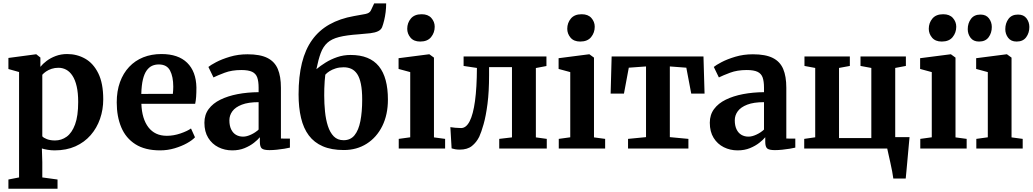

<svg xmlns="http://www.w3.org/2000/svg" viewBox="-20 -892 6202 1153"><path d="M30.5 241.5V186L94.5 173.5V-459.5L30.5 -477.5V-544L195.5 -566H198L222.5 -546.5V-490.5Q236.5 -508.5 260 -526.2Q283.5 -544 315 -555.8Q346.5 -567.5 383.5 -567.5Q442 -567.5 491.2 -539.8Q540.5 -512 570.2 -452Q600 -392 600 -295.5Q600 -234 580.8 -178.5Q561.5 -123 524.2 -80.2Q487 -37.5 432.8 -13.2Q378.5 11 308 11Q287.5 11 266 7.5Q244.5 4 231.5 -0.5L234 81V173.5L325.5 186V241.5ZM310.5 -48.5Q349 -48.5 380.5 -71.2Q412 -94 430.8 -144.8Q449.5 -195.5 449.5 -279.5Q449.5 -334 440.5 -373.2Q431.5 -412.5 415.2 -437.2Q399 -462 377.5 -473.5Q356 -485 331 -485Q309 -485 290 -478.8Q271 -472.5 256.8 -462.8Q242.5 -453 234 -443V-73.5Q241.5 -64 262.2 -56.2Q283 -48.5 310.5 -48.5Z M941.5 11Q851 11 793.2 -25.8Q735.5 -62.5 708.2 -127.5Q681 -192.5 681 -277Q681 -345 700.5 -398.8Q720 -452.5 755.5 -490.2Q791 -528 840.2 -547.8Q889.5 -567.5 949.5 -567.5Q1050.5 -567.5 1104 -515Q1157.5 -462.5 1159.5 -367Q1159.5 -334 1157.8 -310.2Q1156 -286.5 1152 -268.5H829Q830.5 -223.5 841.2 -188Q852 -152.5 871.2 -127.5Q890.5 -102.5 918 -89.5Q945.5 -76.5 982 -76.5Q1022.5 -76.5 1063.5 -90.5Q1104.5 -104.5 1127 -120.5L1151 -67.5Q1135 -50 1102.8 -32Q1070.5 -14 1028.5 -1.5Q986.5 11 941.5 11ZM828.5 -328 1018 -328.5Q1019 -338.5 1019.8 -349.8Q1020.5 -361 1020.5 -371.5Q1020.5 -431.5 1001.2 -468.2Q982 -505 933.5 -505Q911.5 -505 893.2 -496.8Q875 -488.5 860.8 -468.8Q846.5 -449 838.2 -414.8Q830 -380.5 828.5 -328Z M1374.5 11Q1329.5 11 1291.5 -8Q1253.5 -27 1230.5 -64Q1207.5 -101 1207.5 -155Q1207.5 -202.5 1233 -237Q1258.5 -271.5 1303.5 -293.5Q1348.5 -315.5 1407.2 -326.8Q1466 -338 1533 -338.5V-365.5Q1533 -403.5 1524.8 -426.8Q1516.5 -450 1494 -460.8Q1471.5 -471.5 1429.5 -471.5Q1372 -471.5 1329 -455.2Q1286 -439 1262 -427L1231.5 -490Q1243.5 -500.5 1277.5 -518.5Q1311.5 -536.5 1360.5 -551.2Q1409.5 -566 1466.5 -566Q1542 -566 1585.8 -544Q1629.5 -522 1648.2 -477.8Q1667 -433.5 1667 -365V-60L1721 -59.5V-5.5Q1709.5 -2.5 1688.2 1Q1667 4.5 1642.8 7Q1618.5 9.5 1598.5 9.5Q1564.5 9.5 1552.5 -0.2Q1540.5 -10 1540.5 -41V-68Q1528.5 -53 1505 -34.5Q1481.5 -16 1448.8 -2.5Q1416 11 1374.5 11ZM1440 -71.5Q1461.5 -71.5 1487.8 -83.8Q1514 -96 1533 -114V-278.5Q1471 -278.5 1432.2 -263.5Q1393.5 -248.5 1375.5 -224Q1357.5 -199.5 1357.5 -169.5Q1357.5 -137.5 1368 -115.5Q1378.5 -93.5 1397 -82.5Q1415.5 -71.5 1440 -71.5Z M2044.5 9Q1970.5 9 1918.5 -13.5Q1866.5 -36 1834.5 -78.8Q1802.5 -121.5 1787.8 -183.8Q1773 -246 1773 -325Q1773 -432.5 1793.2 -514Q1813.5 -595.5 1854.8 -652.8Q1896 -710 1958.5 -745.2Q2021 -780.5 2105.5 -795.5Q2149.5 -803 2174.5 -808Q2199.5 -813 2207 -829L2227 -871.5H2299Q2299 -845 2295.8 -819Q2292.5 -793 2287 -770Q2281.5 -747 2274.5 -728.5Q2268 -713 2250.2 -704.5Q2232.5 -696 2203.8 -692.5Q2175 -689 2134 -686Q2060.5 -681 2015.8 -669.5Q1971 -658 1945.8 -635Q1920.5 -612 1906.2 -573.8Q1892 -535.5 1880 -476.5Q1903.5 -496.5 1935.2 -516.2Q1967 -536 2005 -549Q2043 -562 2085.5 -562Q2143 -562 2185.2 -545Q2227.5 -528 2255 -494.2Q2282.5 -460.5 2296 -410.2Q2309.5 -360 2309.5 -294Q2309.5 -203.5 2275.8 -135.2Q2242 -67 2182.2 -29Q2122.5 9 2044.5 9ZM2043.5 -50Q2085 -50 2109.2 -80Q2133.5 -110 2144.2 -165Q2155 -220 2155 -293.5Q2155 -350.5 2147.2 -388.2Q2139.5 -426 2124.8 -447.8Q2110 -469.5 2089.5 -478.8Q2069 -488 2043.5 -488Q2017 -488 1995.8 -481.2Q1974.5 -474.5 1958.8 -464.5Q1943 -454.5 1933.5 -443.5Q1931.5 -427.5 1929.8 -405.2Q1928 -383 1927.5 -360Q1927 -337 1927 -318Q1927 -269.5 1931.8 -222Q1936.5 -174.5 1949 -135.5Q1961.5 -96.5 1984.2 -73.2Q2007 -50 2043.5 -50Z M2374.5 0V-58L2443.5 -67.5V-459L2373.5 -478V-542.5L2556 -566H2558.5L2586 -546V-67L2653 -58V0ZM2503 -642.5Q2465 -642.5 2445.2 -666Q2425.5 -689.5 2425.5 -719Q2425.5 -754.5 2447.2 -780.5Q2469 -806.5 2511.5 -806.5H2512.5Q2550.5 -806.5 2570.5 -783.8Q2590.5 -761 2590.5 -731.5Q2590.5 -696 2568.8 -669.2Q2547 -642.5 2504 -642.5Z M2740.5 6.5Q2725.5 6.5 2713 4.2Q2700.5 2 2692 -1L2684.5 -128.5Q2695 -126.5 2714 -124.8Q2733 -123 2749 -123Q2779.5 -123 2800.5 -164Q2821.5 -205 2832.5 -285.5Q2843.5 -366 2844 -484L2764 -496V-553H3261.5V-495.5L3198 -483.5V-67L3263.5 -58V0H2978V-58L3054.5 -67V-489H2917V-441Q2917 -341 2907.5 -268Q2898 -195 2884.2 -146.5Q2870.5 -98 2858 -71Q2841.5 -37.5 2814.2 -15.5Q2787 6.5 2740.5 6.5Z M3335.5 0V-58L3404.5 -67.5V-459L3334.5 -478V-542.5L3517 -566H3519.5L3547 -546V-67L3614 -58V0ZM3464 -642.5Q3426 -642.5 3406.2 -666Q3386.5 -689.5 3386.5 -719Q3386.5 -754.5 3408.2 -780.5Q3430 -806.5 3472.5 -806.5H3473.5Q3511.5 -806.5 3531.5 -783.8Q3551.5 -761 3551.5 -731.5Q3551.5 -696 3529.8 -669.2Q3508 -642.5 3465 -642.5Z M3751.5 0V-58L3859.5 -68.5V-493L3756 -485.5L3727 -330H3647L3653 -553H4204.5L4211 -330H4131L4101.5 -485.5L4002.5 -493V-68.5L4114 -58V0Z M4409.5 11Q4364.5 11 4326.5 -8Q4288.5 -27 4265.5 -64Q4242.5 -101 4242.5 -155Q4242.5 -202.5 4268 -237Q4293.5 -271.5 4338.5 -293.5Q4383.5 -315.5 4442.2 -326.8Q4501 -338 4568 -338.5V-365.5Q4568 -403.5 4559.8 -426.8Q4551.5 -450 4529 -460.8Q4506.5 -471.5 4464.5 -471.5Q4407 -471.5 4364 -455.2Q4321 -439 4297 -427L4266.5 -490Q4278.5 -500.5 4312.5 -518.5Q4346.5 -536.5 4395.5 -551.2Q4444.5 -566 4501.5 -566Q4577 -566 4620.8 -544Q4664.5 -522 4683.2 -477.8Q4702 -433.5 4702 -365V-60L4756 -59.5V-5.5Q4744.5 -2.5 4723.2 1Q4702 4.5 4677.8 7Q4653.5 9.5 4633.5 9.5Q4599.5 9.5 4587.5 -0.2Q4575.5 -10 4575.5 -41V-68Q4563.5 -53 4540 -34.5Q4516.5 -16 4483.8 -2.5Q4451 11 4409.5 11ZM4475 -71.5Q4496.5 -71.5 4522.8 -83.8Q4549 -96 4568 -114V-278.5Q4506 -278.5 4467.2 -263.5Q4428.5 -248.5 4410.5 -224Q4392.5 -199.5 4392.5 -169.5Q4392.5 -137.5 4403 -115.5Q4413.5 -93.5 4432 -82.5Q4450.5 -71.5 4475 -71.5Z M5344.5 180Q5342.5 163 5337.8 138Q5333 113 5327 85.8Q5321 58.5 5315.8 35.5Q5310.5 12.5 5308 0H4809.5V-58L4875.5 -67.5V-484L4811 -496V-553H5083.5V-496L5018.5 -484V-63H5212.5V-484L5147.5 -496V-553H5420V-496L5356 -484V-68.5H5442Q5440.5 -53 5438.2 -27.8Q5436 -2.5 5433.2 27.2Q5430.5 57 5427.8 86.8Q5425 116.5 5422.8 141Q5420.5 165.5 5419 180Z M5506.5 0V-58L5575.5 -67.5V-459L5505.5 -478V-542.5L5688 -566H5690.5L5718 -546V-67L5785 -58V0ZM5635 -642.5Q5597 -642.5 5577.2 -666Q5557.5 -689.5 5557.5 -719Q5557.5 -754.5 5579.2 -780.5Q5601 -806.5 5643.5 -806.5H5644.5Q5682.5 -806.5 5702.5 -783.8Q5722.5 -761 5722.5 -731.5Q5722.5 -696 5700.8 -669.2Q5679 -642.5 5636 -642.5Z M5843 0V-58L5912 -67.5V-459L5842 -478V-542.5L6024.5 -566H6027L6054.5 -546V-67L6121.5 -58V0ZM5859 -642.5Q5825.5 -642.5 5808.5 -665Q5791.5 -687.5 5791.5 -717Q5791.5 -752.5 5810.8 -778.5Q5830 -804.5 5867.5 -804.5H5868.5Q5901.5 -804.5 5918.8 -781.8Q5936 -759 5936 -730Q5936 -694.5 5917 -668.5Q5898 -642.5 5860 -642.5ZM6084.5 -642.5Q6051.5 -642.5 6034.2 -665Q6017 -687.5 6017 -717Q6017 -752.5 6036.2 -778.5Q6055.5 -804.5 6093 -804.5H6094Q6127.5 -804.5 6144.5 -781.8Q6161.5 -759 6161.5 -730Q6161.5 -694.5 6142.5 -668.5Q6123.5 -642.5 6085.5 -642.5Z"/></svg>

Font: Merriweather 24pt
Style: Bold
Weight: 700
Designer: Eben Sorkin
Foundry: Eben Sorkin
Version: Version 2.100